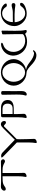

<svg xmlns="http://www.w3.org/2000/svg" viewBox="1823 -2474 897 4583"><g transform="rotate(-90 2271.5 -182.5)"><path d="M755 -535C774 -568 743 -609 709 -609C702 -609 661 -608 587 -607C514 -606 449 -605 393 -605C250 -605 161 -606 126 -609C91 -612 62 -605 41 -586C22 -571 13 -553 13 -532C13 -507 25 -493 50 -494C81 -495 84 -500 149 -543C174 -557 206 -565 243 -567L356 -570V-211C356 -132 351 -68 340 -18C337 -4 344 3 359 3C370 3 384 -1 399 -8C425 -20 438 -39 437 -64L433 -216V-570C486 -569 516 -569 525 -569C577 -569 630 -553 683 -521C707 -505 739 -511 755 -535Z M1675 -530C1675 -568 1651 -603 1608 -610C1588 -613 1568 -607 1547 -593C1534 -584 1514 -567 1489 -542L1227 -277L928 -565C901 -591 873 -604 842 -604C815 -604 802 -598 802 -587C802 -580 820 -560 856 -526L1163 -228V39C1162 113 1158 175 1149 225C1146 239 1153 246 1168 246C1180 246 1194 243 1209 236C1236 224 1249 205 1248 180L1243 34C1238 -129 1238 -217 1242 -232C1442 -434 1543 -534 1544 -533C1561 -544 1580 -530 1591 -516C1608 -497 1624 -488 1640 -489C1663 -490 1675 -504 1675 -530Z M2176 -447C2176 -505 2154 -548 2111 -575C2079 -596 2039 -606 1992 -606H1800C1776 -606 1764 -593 1764 -568V-202C1764 -127 1758 -65 1747 -16C1745 -2 1751 5 1766 5C1778 5 1792 2 1807 -5C1834 -18 1847 -37 1846 -62L1841 -207V-302C1914 -303 1966 -304 1998 -304C2041 -305 2076 -312 2105 -327C2152 -350 2176 -390 2176 -447ZM2089 -451C2089 -370 2049 -330 1969 -330H1842L1841 -571H1969C2002 -571 2030 -562 2051 -545C2076 -524 2089 -492 2089 -451Z M2390 -568C2391 -591 2376 -603 2346 -603C2315 -603 2300 -592 2301 -569L2304 -369C2307 -259 2307 -191 2304 -150C2303 -99 2295 -62 2285 -30C2283 -25 2282 -20 2282 -16C2282 -1 2291 7 2310 7C2321 7 2331 4 2340 -1C2373 -19 2389 -57 2389 -114C2388 -245 2388 -314 2388 -321C2388 -366 2389 -449 2390 -568Z M3363 165C3363 159 3356 156 3351 156C3339 156 3317 184 3287 182C3230 178 3160 146 3075 77C3015 28 2956 -1 2897 -10C3037 -32 3152 -164 3152 -304C3152 -476 3005 -609 2835 -609C2664 -609 2518 -477 2518 -304C2518 -144 2655 -2 2818 1L2819 2C2838 2 2859 6 2880 15C2943 46 2993 103 3046 148C3111 203 3179 244 3262 237C3310 233 3361 195 3363 165ZM3058 -304C3058 -174 2972 -33 2835 -33C2696 -33 2611 -172 2611 -304C2611 -435 2697 -575 2835 -575C2972 -575 3058 -433 3058 -304Z M3845 -30C3833 -81 3828 -147 3828 -272C3828 -348 3829 -445 3832 -574C3833 -588 3828 -595 3817 -595C3817 -595 3752 -578 3751 -577C3745 -573 3742 -565 3743 -554C3748 -355 3749 -200 3748 -88C3727 -49 3650 -25 3569 -30C3421 -41 3329 -168 3324 -298C3321 -379 3352 -462 3424 -519C3443 -534 3471 -547 3506 -558C3530 -565 3542 -575 3542 -588C3542 -600 3528 -606 3501 -606C3481 -606 3437 -597 3402 -580C3282 -521 3230 -408 3236 -298C3245 -142 3368 11 3556 15C3628 17 3695 1 3757 -33C3764 -20 3775 -9 3789 -1C3798 4 3808 7 3819 7C3838 7 3847 -1 3847 -16C3847 -20 3846 -25 3845 -30Z M4236 6C4289 7 4346 -5 4406 -31C4466 -58 4496 -90 4496 -127C4496 -142 4479 -157 4450 -151C4435 -148 4422 -141 4406 -116C4368 -59 4314 -30 4243 -30C4118 -30 4035 -161 4033 -281L4117 -283C4230 -283 4214 -285 4350 -276C4371 -275 4417 -264 4440 -264C4473 -265 4490 -281 4489 -311C4488 -337 4473 -351 4444 -353C4427 -354 4404 -350 4374 -341C4299 -319 4266 -327 4154 -325L4035 -324C4035 -451 4113 -582 4246 -580C4315 -579 4368 -538 4395 -491C4406 -472 4423 -464 4454 -469C4468 -471 4479 -478 4479 -489C4479 -514 4451 -547 4409 -573C4375 -594 4321 -612 4245 -610C4063 -604 3938 -463 3940 -281C3942 -133 4085 12 4236 6Z"/></g></svg>

Font: GFS Ignacio
Style: Regular
Weight: 400
Designer: George D. Matthiopoulos
Foundry: George D. Matthiopoulos
Version: Version 1.000